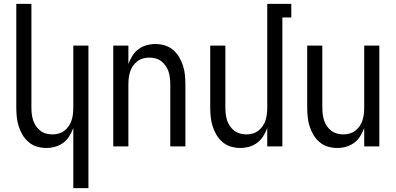

<svg xmlns="http://www.w3.org/2000/svg" viewBox="-20 -755 2040 990"><path d="M358 215V-95Q350 -73 337.5 -53Q325 -33 306.5 -19Q288 -5 265 1.5Q242 8 219 8Q194 8 170.5 1Q147 -6 128 -22Q109 -38 96.5 -59Q84 -80 76.5 -103.5Q69 -127 66.5 -151.5Q64 -176 64 -200V-735H142V-200Q142 -183 144 -166.5Q146 -150 151 -134.5Q156 -119 165.5 -105Q175 -91 188 -81Q201 -71 217 -66.5Q233 -62 250 -62Q267 -62 283 -66.5Q299 -71 312 -81Q325 -91 334.5 -105Q344 -119 349 -134.5Q354 -150 356 -166.5Q358 -183 358 -200V-520H436V215Z M564 0V-520H642V-425Q650 -447 662.5 -467Q675 -487 693.5 -501Q712 -515 735 -521.5Q758 -528 781 -528Q806 -528 829.5 -521Q853 -514 872 -498Q891 -482 903.5 -461Q916 -440 923.5 -416.5Q931 -393 933.5 -368.5Q936 -344 936 -320V0H858V-320Q858 -337 856 -353.5Q854 -370 849 -385.5Q844 -401 834.5 -415Q825 -429 812 -439Q799 -449 783 -453.5Q767 -458 750 -458Q733 -458 717 -453.5Q701 -449 688 -439Q675 -429 665.5 -415Q656 -401 651 -385.5Q646 -370 644 -353.5Q642 -337 642 -320V0Z M1219 8Q1194 8 1170.5 1Q1147 -6 1128 -22Q1109 -38 1096.5 -59Q1084 -80 1076.5 -103.5Q1069 -127 1066.5 -151.5Q1064 -176 1064 -200V-520H1142V-200Q1142 -183 1144 -166.5Q1146 -150 1151 -134.5Q1156 -119 1165.5 -105Q1175 -91 1188 -81Q1201 -71 1217 -66.5Q1233 -62 1250 -62Q1267 -62 1283 -66.5Q1299 -71 1312 -81Q1325 -91 1334.5 -105Q1344 -119 1349 -134.5Q1354 -150 1356 -166.5Q1358 -183 1358 -200V-735H1482V-665H1436V0H1358V-95Q1350 -73 1337.5 -53Q1325 -33 1306.5 -19Q1288 -5 1265 1.5Q1242 8 1219 8Z M1719 8Q1694 8 1670.5 1Q1647 -6 1628 -22Q1609 -38 1596.5 -59Q1584 -80 1576.5 -103.5Q1569 -127 1566.5 -151.5Q1564 -176 1564 -200V-520H1642V-200Q1642 -183 1644 -166.5Q1646 -150 1651 -134.5Q1656 -119 1665.5 -105Q1675 -91 1688 -81Q1701 -71 1717 -66.5Q1733 -62 1750 -62Q1767 -62 1783 -66.5Q1799 -71 1812 -81Q1825 -91 1834.5 -105Q1844 -119 1849 -134.5Q1854 -150 1856 -166.5Q1858 -183 1858 -200V-520H1936V0H1858V-95Q1850 -73 1837.5 -53Q1825 -33 1806.5 -19Q1788 -5 1765 1.5Q1742 8 1719 8Z"/></svg>

Font: Iosevka Fixed
Style: Regular
Weight: 400
Monospace: yes
Designer: Belleve Invis
Foundry: Belleve Invis
Version: Version 33.2.4